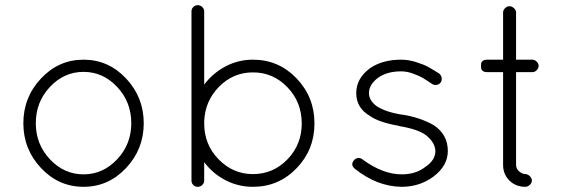

<svg xmlns="http://www.w3.org/2000/svg" viewBox="-20 -720 2232 740"><path d="M138 -72.5Q70 -145 70 -245Q70 -345 138 -417.5Q206 -490 302 -490Q398 -490 466 -417.5Q534 -345 534 -245Q534 -145 466 -72.5Q398 0 302 0Q206 0 138 -72.5ZM118 -245Q118 -164 172.5 -106Q227 -48 302 -48Q377 -48 431.5 -106Q486 -164 486 -245Q486 -327 431.5 -385Q377 -443 302 -443Q227 -443 172.5 -385Q118 -327 118 -245Z M718 -24V-234V-244V-254V-676Q718 -686 725 -693Q732 -700 742 -700Q752 -700 759.5 -693Q767 -686 767 -676V-394Q800 -438 849 -464Q898 -490 955 -490Q1054 -490 1123 -418Q1192 -346 1192 -244Q1192 -143 1123 -71.5Q1054 0 955 0Q898 0 849 -25.5Q800 -51 767 -95V-24Q767 -14 759.5 -7Q752 0 742 0Q732 0 725 -7Q718 -14 718 -24ZM767 -252V-244Q767 -163 822.5 -106Q878 -49 955 -49Q1033 -49 1088 -106Q1143 -163 1143 -244Q1143 -326 1088 -383.5Q1033 -441 955 -441Q879 -441 824.5 -386Q770 -331 767 -252Z M1347 -70Q1330 -85 1344 -102Q1350 -110 1360 -111Q1370 -112 1378 -105Q1456 -48 1528 -48Q1584 -48 1621 -78Q1658 -103 1658 -138Q1657 -170 1623 -198Q1592 -222 1519 -234L1517 -235Q1439 -249 1406 -273Q1353 -304 1353 -361Q1353 -418 1406 -457Q1454 -490 1526 -490Q1555 -490 1584.5 -480.5Q1614 -471 1629.5 -462.5Q1645 -454 1672 -437Q1680 -431 1682 -421Q1684 -411 1679 -403Q1674 -395 1664 -393Q1654 -391 1646 -396Q1621 -413 1608 -420.5Q1595 -428 1571.5 -436.5Q1548 -445 1526 -445Q1468 -445 1433 -417Q1402 -392 1402 -361Q1402 -334 1430 -312Q1465 -288 1530 -278H1532Q1597 -268 1651 -238Q1706 -202 1706 -138Q1706 -81 1650 -39Q1597 0 1528 0Q1433 -1 1347 -70Z M2032 -490Q2041 -490 2048.5 -482.5Q2056 -475 2056 -466Q2056 -457 2048.5 -449.5Q2041 -442 2032 -442H1969V-85Q1969 -69 1981.5 -59Q1994 -49 2005 -49Q2014 -49 2022 -41Q2030 -33 2030 -24Q2030 -15 2022 -7.5Q2014 0 2005 0Q1968 0 1943.5 -24Q1919 -48 1919 -85V-442H1858Q1847 -442 1841.5 -446Q1836 -450 1835 -454Q1834 -458 1834 -466Q1834 -474 1835 -478Q1836 -482 1841.5 -486Q1847 -490 1858 -490H1919V-672Q1919 -681 1926.5 -688.5Q1934 -696 1943 -696Q1953 -696 1961 -688.5Q1969 -681 1969 -672V-490Z"/></svg>

Font: Quicksand
Style: Regular
Weight: 400
Designer: Andrew Paglinawan
Foundry: Andrew Paglinawan
Version: 1.002